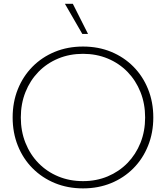

<svg xmlns="http://www.w3.org/2000/svg" viewBox="-20 -997 891 1031"><path d="M425.8 14.6Q343.8 14.6 274.9 -13.7Q206.1 -42 155 -93.3Q104 -144.5 75.9 -214.4Q47.9 -284.2 47.9 -366.2Q47.9 -448.7 75.9 -518.3Q104 -587.9 154.8 -639.2Q205.6 -690.4 274.7 -718.8Q343.8 -747.1 425.8 -747.1Q507.8 -747.1 576.7 -718.8Q645.5 -690.4 696.3 -639.2Q747.1 -587.9 775.1 -518.3Q803.2 -448.7 803.2 -366.2Q803.2 -284.2 775.1 -214.4Q747.1 -144.5 696.3 -93.3Q645.5 -42 576.7 -13.7Q507.8 14.6 425.8 14.6ZM425.8 -24.4Q497.6 -24.4 558.6 -50Q619.6 -75.7 664.6 -121.8Q709.5 -168 734.4 -230.2Q759.3 -292.5 759.3 -366.2Q759.3 -439.9 734.4 -502.4Q709.5 -564.9 664.6 -611.1Q619.6 -657.2 558.6 -682.6Q497.6 -708 425.8 -708Q353.5 -708 292.5 -682.6Q231.4 -657.2 186.5 -611.1Q141.6 -564.9 116.7 -502.4Q91.8 -439.9 91.8 -366.2Q91.8 -292.5 116.7 -230Q141.6 -167.5 186.5 -121.3Q231.4 -75.2 292.5 -49.8Q353.5 -24.4 425.8 -24.4ZM452.6 -814.9H421.9L328.6 -976.6H371.1Z"/></svg>

Font: Kumbh Sans ExtraLight
Style: Regular
Weight: 250
Version: Version 1.005